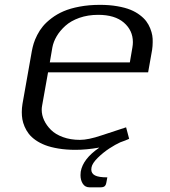

<svg xmlns="http://www.w3.org/2000/svg" viewBox="-20 -614 707 800"><path d="M393.1 1Q339.4 10.3 294.9 10.3Q255.9 10.3 223.4 4.9Q190.9 -0.5 168.2 -9.3Q145.5 -18.1 127.9 -30.5Q110.4 -43 99.9 -56.6Q89.4 -70.3 82.5 -86.4Q75.7 -102.5 73.2 -116.9Q70.8 -131.3 70.8 -146.5Q70.8 -163.6 73.7 -181.2L112.8 -401.9Q115.7 -417.5 120.4 -432.9Q125 -448.2 135 -468Q145 -487.8 158.9 -504.6Q172.9 -521.5 195.1 -538.3Q217.3 -555.2 244.9 -567.1Q272.5 -579.1 311.5 -586.4Q350.6 -593.8 396.5 -593.8Q436 -593.8 468.5 -588.1Q501 -582.5 523.2 -573.5Q545.4 -564.5 562.5 -551.5Q579.6 -538.6 589.6 -525.1Q599.6 -511.7 606 -495.6Q612.3 -479.5 614.5 -466.1Q616.7 -452.6 616.2 -438.5Q616.2 -422.4 613.8 -406.2L597.2 -312.5H180.2L155.3 -172.9Q153.8 -165 153.8 -156.7Q153.8 -134.3 163.8 -112.8Q173.8 -91.3 192.4 -72.8Q210.9 -54.2 242.4 -42.7Q273.9 -31.2 313 -31.2Q348.1 -31.2 402.8 -49.8L505.4 -83.5L518.1 -35.6Q504.9 -29.3 481 -21Q461.4 -12.2 435.5 4.6Q409.7 21.5 387 43.9Q364.3 66.4 361.3 83.5Q360.4 88.4 360.4 92.3Q360.4 108.9 375.7 116.9Q391.1 125 427.2 125L423.3 146Q422.4 150.9 421.4 153.8Q420.4 156.7 418 159.9Q415.5 163.1 410.9 164.8Q406.2 166.5 398.9 166.5H353Q334.5 166.5 325 151.6Q315.4 136.7 315.4 115.7Q315.4 108.4 316.4 101.1Q325.7 47.9 392.6 2ZM187.5 -354H521L531.7 -416.5Q533.7 -427.7 533.7 -438.5Q533.7 -487.3 496.1 -519.8Q458.5 -552.2 389.2 -552.2Q346.2 -552.2 310.5 -539.6Q274.9 -526.9 252.2 -506.3Q229.5 -485.8 216.1 -462.9Q202.6 -439.9 198.2 -416.5Z"/></svg>

Font: Resagnicto
Style: Italic
Weight: 500
Italic angle: -10°
Version: Version 0.999